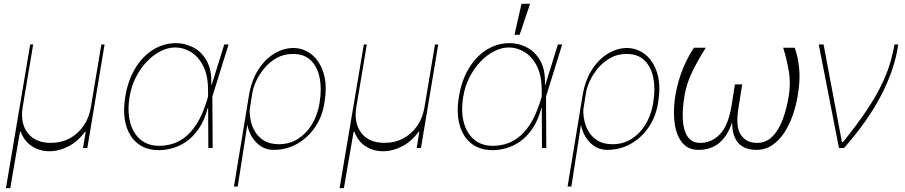

<svg xmlns="http://www.w3.org/2000/svg" viewBox="-20 -780 4770 1012"><path d="M11.4 211.6 139.2 -545.5H154.8L99.4 -214.5Q85.9 -131 126.1 -79Q166.2 -27 248.6 -27Q303.3 -27 347.5 -50.8Q391.7 -74.6 420.6 -116.8Q449.6 -159.1 458.8 -214.5L514.2 -545.5H531.2L440.3 0H417.6L431.8 -85.2H427.6Q391 -34.4 340.7 -8.5Q290.5 17.4 240.1 17Q190.7 17.4 149.5 -8.5Q108.3 -34.4 89.5 -85.2H85.2L34.1 211.6Z M815.3 11.4Q748.6 10.7 704.5 -24.7Q660.5 -60 643.5 -123.4Q626.4 -186.8 640.6 -271.3Q654.1 -355.1 691.9 -418.5Q729.8 -481.9 785.7 -517.2Q841.6 -552.6 909.1 -552.6Q953.8 -552.6 997.5 -530.7Q1041.2 -508.9 1068.9 -460.8Q1096.6 -412.6 1093.8 -333.8H1096.2L1161.9 -545.5H1184.7L1099.4 -271.3L1100.9 0H1078.1L1077.1 -211.6H1075.3Q1057.9 -145.6 1028.1 -102.1Q998.2 -58.6 961.8 -33.6Q925.4 -8.5 887.4 1.6Q849.4 11.7 815.3 11.4ZM1076.7 -271V-302.6Q1076.7 -382.1 1051 -432.4Q1025.2 -482.6 985.6 -506.2Q946 -529.8 904.8 -529.8Q864.3 -529.8 824.9 -509.4Q785.5 -489 752.1 -453.3Q718.8 -417.6 695.3 -370.9Q671.9 -324.2 663.4 -271.3Q650.6 -196 665.5 -137.3Q680.4 -78.5 719.8 -44.9Q759.2 -11.4 819.6 -11.4Q849.4 -11.4 883 -20.1Q916.5 -28.8 950.3 -53.1Q984 -77.4 1014.4 -123.2Q1044.7 -169 1068.2 -242.9Z M1213.1 203.1 1280.9 -207.7Q1281.6 -214.5 1282.7 -221.6H1283L1291.2 -271.3Q1304.7 -355.8 1341.4 -412.6Q1378.2 -469.5 1427 -498.2Q1475.9 -527 1525.6 -527Q1579.5 -527 1622.5 -492.9Q1665.5 -458.8 1685.4 -394.9Q1705.3 -331 1690.3 -241.5L1688.9 -231.5Q1677.6 -164.1 1640.4 -109.4Q1603.3 -54.7 1547.1 -22.4Q1490.8 9.9 1421.9 9.9Q1370.7 9.9 1333.3 -26.5Q1295.8 -62.9 1283.7 -122.2L1233 203.1ZM1296.2 -202.4Q1295.1 -174.7 1301.8 -143.3Q1308.6 -111.9 1326 -83.6Q1343.4 -55.4 1373.8 -37.6Q1404.1 -19.9 1450.3 -19.9Q1505.7 -19.9 1549.9 -47.6Q1594.1 -75.3 1623.4 -123.2Q1652.7 -171.2 1663.4 -231.5L1664.8 -241.5Q1676.1 -310.4 1665.1 -368.3Q1654.1 -426.1 1619.3 -460.9Q1584.5 -495.7 1524.1 -495.7Q1476.2 -495.7 1438.4 -474.4Q1400.6 -453.1 1373.2 -420.3Q1345.9 -387.4 1329.9 -352.1Q1313.9 -316.8 1309.7 -288.4Z M1769.9 211.6 1897.7 -545.5H1913.4L1858 -214.5Q1844.5 -131 1884.6 -79Q1924.7 -27 2007.1 -27Q2061.8 -27 2106 -50.8Q2150.2 -74.6 2179.2 -116.8Q2208.1 -159.1 2217.3 -214.5L2272.7 -545.5H2289.8L2198.9 0H2176.1L2190.3 -85.2H2186.1Q2149.5 -34.4 2099.3 -8.5Q2049 17.4 1998.6 17Q1949.2 17.4 1908 -8.5Q1866.8 -34.4 1848 -85.2H1843.8L1792.6 211.6Z M2573.9 11.4Q2507.1 10.7 2463.1 -24.7Q2419 -60 2402 -123.4Q2384.9 -186.8 2399.1 -271.3Q2412.6 -355.1 2450.5 -418.5Q2488.3 -481.9 2544.2 -517.2Q2600.1 -552.6 2667.6 -552.6Q2712.4 -552.6 2756 -530.7Q2799.7 -508.9 2827.4 -460.8Q2855.1 -412.6 2852.3 -333.8H2854.8L2920.5 -545.5H2943.2L2858 -271.3L2859.4 0H2836.6L2835.6 -211.6H2833.8Q2816.4 -145.6 2786.6 -102.1Q2756.7 -58.6 2720.3 -33.6Q2683.9 -8.5 2646 1.6Q2608 11.7 2573.9 11.4ZM2835.2 -271V-302.6Q2835.2 -382.1 2809.5 -432.4Q2783.7 -482.6 2744.1 -506.2Q2704.5 -529.8 2663.4 -529.8Q2622.9 -529.8 2583.5 -509.4Q2544 -489 2510.7 -453.3Q2477.3 -417.6 2453.8 -370.9Q2430.4 -324.2 2421.9 -271.3Q2409.1 -196 2424 -137.3Q2438.9 -78.5 2478.3 -44.9Q2517.8 -11.4 2578.1 -11.4Q2608 -11.4 2641.5 -20.1Q2675.1 -28.8 2708.8 -53.1Q2742.5 -77.4 2772.9 -123.2Q2803.3 -169 2826.7 -242.9ZM2691.8 -596.6 2728.7 -759.9H2774.1L2718.8 -596.6Z M2971.6 203.1 3039.4 -207.7Q3040.1 -214.5 3041.2 -221.6H3041.5L3049.7 -271.3Q3063.2 -355.8 3100 -412.6Q3136.7 -469.5 3185.5 -498.2Q3234.4 -527 3284.1 -527Q3338.1 -527 3381 -492.9Q3424 -458.8 3443.9 -394.9Q3463.8 -331 3448.9 -241.5L3447.4 -231.5Q3436.1 -164.1 3399 -109.4Q3361.9 -54.7 3305.6 -22.4Q3249.3 9.9 3180.4 9.9Q3129.3 9.9 3091.8 -26.5Q3054.3 -62.9 3042.3 -122.2L2991.5 203.1ZM3054.7 -202.4Q3053.6 -174.7 3060.4 -143.3Q3067.1 -111.9 3084.5 -83.6Q3101.9 -55.4 3132.3 -37.6Q3162.6 -19.9 3208.8 -19.9Q3264.2 -19.9 3308.4 -47.6Q3352.6 -75.3 3381.9 -123.2Q3411.2 -171.2 3421.9 -231.5L3423.3 -241.5Q3434.7 -310.4 3423.7 -368.3Q3412.6 -426.1 3377.8 -460.9Q3343 -495.7 3282.7 -495.7Q3234.7 -495.7 3196.9 -474.4Q3159.1 -453.1 3131.7 -420.3Q3104.4 -387.4 3088.4 -352.1Q3072.4 -316.8 3068.2 -288.4Z M4108 -528.4H4169Q4185.4 -483.7 4192.1 -420.6Q4198.9 -357.6 4184.7 -277Q4176.5 -224.8 4158.9 -173.8Q4141.3 -122.9 4114.2 -81.3Q4087 -39.8 4050.4 -14.9Q4013.8 9.9 3967.3 9.9Q3902 9.9 3870.4 -27.7Q3838.8 -65.3 3838.8 -135.3Q3816.1 -65.3 3772.4 -27.7Q3728.7 9.9 3661.9 9.9Q3616.8 9.9 3588.8 -14.7Q3560.7 -39.4 3547.2 -81Q3533.7 -122.5 3532.5 -173.5Q3531.2 -224.4 3539.8 -277Q3553.6 -355.5 3579.9 -418.9Q3606.2 -482.2 3637.8 -528.4H3700.3Q3662.3 -469.5 3630.7 -405.7Q3599.1 -342 3588.1 -277Q3576 -205.3 3579.2 -148.6Q3582.4 -92 3604.8 -59.3Q3627.1 -26.6 3671.9 -27Q3728.3 -26.6 3772.5 -70.3Q3816.8 -114 3835.2 -218.8L3853.7 -335.2H3892L3873.6 -218.8Q3855.1 -114 3884.2 -70.3Q3913.4 -26.6 3970.2 -27Q4016.7 -26.6 4049.9 -59.1Q4083.1 -91.6 4104.8 -148.3Q4126.4 -204.9 4137.8 -277Q4148.4 -342 4137.6 -405.5Q4126.8 -469.1 4108 -528.4Z M4402 0 4295.5 -545.5H4321L4417.6 -31.2H4423.3Q4497.5 -122.9 4546.2 -195.8Q4594.8 -268.8 4624.3 -328.8Q4653.8 -388.8 4669.7 -441.6Q4685.7 -494.3 4694.6 -545.5H4714.5Q4696.4 -416.9 4625.4 -279.5Q4554.3 -142 4429 0Z"/></svg>

Font: Inter UI Thin
Style: Italic
Weight: 100
Italic angle: -9.39999°
Designer: Rasmus Andersson
Foundry: rsms
Version: 3.2;8d6f07862